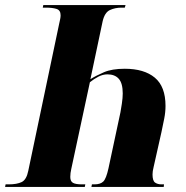

<svg xmlns="http://www.w3.org/2000/svg" viewBox="-31 -734 729 754"><path d="M462 -714 459 -704H446Q421 -704 400.5 -694.5Q380 -685 372 -650L324 -423Q346 -437 377.5 -450.5Q409 -464 459 -464Q535 -464 577 -429Q619 -394 619 -318Q619 -294 614 -268.5Q609 -243 603 -215L572 -77Q568 -61 568 -49Q568 -24 578 -17Q588 -10 603 -10H613L612 0H328L330 -10H340Q363 -10 374.5 -21Q386 -32 395 -73L442 -293Q444 -303 447.5 -326.5Q451 -350 451 -367Q451 -407 435.5 -424.5Q420 -442 391 -442Q373 -442 355.5 -433Q338 -424 322 -411L249 -71Q245 -54 245 -39Q245 -22 255.5 -16Q266 -10 291 -10H304L302 0H-11L-9 -10H4Q35 -10 54 -19Q73 -28 80 -63L201 -639Q204 -653 205.5 -660Q207 -667 207 -674Q207 -694 191 -699Q175 -704 150 -704H137L139 -714Z"/></svg>

Font: Noto Serif Display ExtraCondensed Black
Style: Italic
Weight: 900
Width: 2
Italic angle: -12°
Designer: Monotype Design Team
Foundry: Monotype Imaging Inc.
Version: Version 2.009